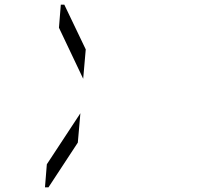

<svg xmlns="http://www.w3.org/2000/svg" viewBox="-20 -912 856 824"><path d="M188 -108H173L181 -207L325 -426L314 -300ZM348 -700 337 -574 233 -793 241 -892H256Z"/></svg>

Font: DSEG14 Classic Mini
Style: Light Italic
Weight: 300
Italic angle: -5°
Designer: Keshikan(Twitter:@keshinomi_88pro)
Version: Version 0.46